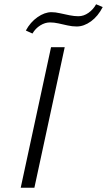

<svg xmlns="http://www.w3.org/2000/svg" viewBox="-20 -879 501 899"><path d="M77 0 219 -658H283L141 0ZM132 -722 101 -736Q122 -775 155.5 -798.5Q189 -822 221 -822Q239 -822 261 -817Q283 -812 305.5 -807.5Q328 -803 347 -803Q372 -803 394.5 -819Q417 -835 430 -859L461 -846Q439 -803 406 -779Q373 -755 339 -755Q318 -755 296 -760Q274 -765 253.5 -769.5Q233 -774 214 -774Q191 -774 168.5 -760Q146 -746 132 -722Z"/></svg>

Font: Ysabeau Office Light
Style: Italic
Weight: 300
Italic angle: -12°
Designer: Christian Thalmann (Catharsis Fonts)
Version: Version 2.001;gftools[0.9.30]; featfreeze: tnum,lnum,ss02